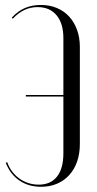

<svg xmlns="http://www.w3.org/2000/svg" viewBox="-20 -726 380 754"><path d="M293.6 -160.4V-542Q293.6 -578.8 282.4 -609.2Q271.2 -639.6 251.4 -661.2Q231.5 -682.8 203.3 -694.6Q175.1 -706.5 140.1 -706.5Q105.6 -706.5 77.6 -694.4Q49.5 -682.2 26.1 -656.5L30.1 -652.5Q51.8 -675.5 75.8 -686.8Q99.8 -698.1 127.6 -698.1Q175.4 -698.1 202.1 -666Q228.9 -633.9 228.9 -576.5V-124.5Q228.9 -64.1 203.9 -32.5Q178.9 -0.9 132 -0.9Q110.6 -0.9 91.4 -7.1Q72.2 -13.4 56.2 -24.8Q40.2 -36.2 27.9 -52.4Q15.5 -68.5 8.5 -88.9L2.5 -86.9Q20.4 -41.2 56.4 -16.9Q92.4 7.5 141.2 7.5Q176 7.5 204.1 -4.6Q232.1 -16.6 252 -38.6Q271.9 -60.5 282.8 -91.5Q293.6 -122.5 293.6 -160.4ZM81.5 -347H252V-353H81.5Z"/></svg>

Font: Moniqa Black
Style: Regular
Weight: 900
Designer: Rajesh Rajput
Foundry: Rajesh Rajput
Version: Version 1.000